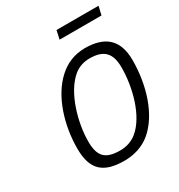

<svg xmlns="http://www.w3.org/2000/svg" viewBox="-205 -1019 1083 1163"><g transform="rotate(-30 336.0 -437.0)"><path d="M644 -823 658 -883H364L351 -823ZM326 9C395 9 458 -12 506 -51C619 -144 672 -325 672 -495C672 -639 596 -702 457 -702C385 -702 323 -676 273 -630C168 -535 114 -361 114 -197C114 -48 181 9 326 9ZM335 -58C231 -58 193 -97 193 -202C193 -330 243 -516 342 -597C373 -622 410 -634 451 -634C550 -634 592 -590 592 -490C592 -353 547 -177 451 -98C419 -72 380 -58 335 -58Z"/></g></svg>

Font: RazerF5
Style: Italic
Weight: 400
Foundry: Razer Inc.
Version: Version 2